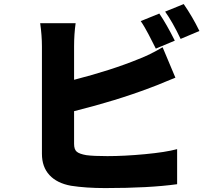

<svg xmlns="http://www.w3.org/2000/svg" viewBox="-20 -915 1040 968"><path d="M861.3 -710 765.6 -669.9Q760.7 -679.7 749 -702.6Q737.3 -725.6 729.5 -740.7Q721.7 -755.9 710.4 -775.4Q699.2 -794.9 689.5 -808.6L783.2 -846.7Q819.3 -793.9 861.3 -710ZM353.5 -354.5V-189.5Q353.5 -161.1 367.2 -149.9Q380.9 -138.7 415 -132.8Q451.2 -127.9 521.5 -127.9Q606.4 -127.9 710.9 -137.7Q815.4 -147.5 873 -163.1V13.7Q732.4 33.2 510.7 33.2Q413.1 33.2 337.9 21.5Q267.6 8.8 229.5 -32.2Q191.4 -73.2 191.4 -139.6V-680.7Q191.4 -736.3 182.6 -797.9H361.3Q353.5 -743.2 353.5 -680.7V-512.7Q543 -561.5 678.7 -617.2Q735.4 -638.7 799.8 -676.8L864.3 -523.4Q848.6 -517.6 821.3 -505.9Q793.9 -494.1 772.5 -485.8Q751 -477.5 735.4 -471.7Q568.4 -408.2 353.5 -354.5ZM812.5 -856.4 906.2 -894.5Q950.2 -831.1 985.4 -758.8L890.6 -718.8Q849.6 -804.7 812.5 -856.4Z"/></svg>

Font: GenEi Gothic M Heavy
Style: Regular
Weight: 800
Designer: o_tamon (Modified); [Source Han Sans]
Ryoko NISHIZUKA  (kana & ideographs); Paul D. Hunt (Latin, Greek & Cyrillic); Wenl
Version: Version 1.1a;Original Version 1.004